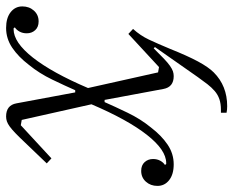

<svg xmlns="http://www.w3.org/2000/svg" viewBox="-98 -478 747 614"><g transform="rotate(-90 275.0 -170.5)"><path d="M490 -118Q469 -95 456 -67.5Q443 -40 426 1Q404 56 386 89.5Q368 123 351 140Q308 183 243 183Q237 183 232 182.5Q227 182 222 181V163H232Q251 163 265.5 158Q280 153 291.5 143Q303 133 313.5 119.5Q324 106 336 89L432 -48L428 -52Q408 -32 395 -19.5Q382 -7 372 0Q362 7 354.5 9.5Q347 12 339 12Q304 12 298 -21L263 -209H256Q242 -177 222 -135.5Q202 -94 175 -61Q149 -27 120 -7.5Q91 12 57 12Q25 12 6.5 -2.5Q-12 -17 -12 -40Q-12 -62 1.5 -77Q15 -92 36 -92Q54 -92 64 -81Q74 -70 74 -54Q74 -41 68.5 -31Q63 -21 55 -16L58 -12H61Q103 -12 151.5 -74Q200 -136 249 -251L199 -474L182 -477L76 -379L60 -394L129 -466Q145 -483 157 -494.5Q169 -506 178 -512.5Q187 -519 194.5 -521.5Q202 -524 210 -524Q246 -524 252 -491L287 -303H294Q308 -335 328 -376.5Q348 -418 375 -451Q401 -485 430 -504.5Q459 -524 493 -524Q525 -524 543.5 -509.5Q562 -495 562 -472Q562 -450 548.5 -435Q535 -420 514 -420Q496 -420 486 -431Q476 -442 476 -458Q476 -471 481.5 -481Q487 -491 495 -496L492 -500H489Q447 -500 398.5 -438.5Q350 -377 301 -262L351 -38L368 -35L474 -133Z"/></g></svg>

Font: IBM Plex Serif Light
Style: Italic
Weight: 300
Italic angle: -14°
Designer: Mike Abbink, Paul van der Laan, Pieter van Rosmalen
Foundry: Bold Monday
Version: Version 3.001